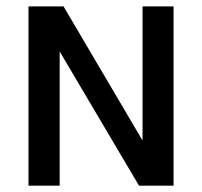

<svg xmlns="http://www.w3.org/2000/svg" viewBox="-20 -585 637 605"><path d="M429.2 -564.9H526.9V0H418L168 -422.9V0H69.8V-564.9H180.2L429.2 -142.1Z"/></svg>

Font: Neutral Grotesk
Style: Regular
Weight: 400
Designer: Nawras Khrais
Foundry: Nawras Khrais
Version: Version 1.000;PS 001.000;hotconv 1.0.88;makeotf.lib2.5.64775